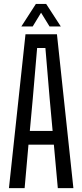

<svg xmlns="http://www.w3.org/2000/svg" viewBox="-20 -978 428 998"><path d="M26.5 0 112.5 -800H276L361.5 0H280.5L260 -226H128L108 0ZM135 -297.5H253.5L238 -467L216 -728.5H173L150.5 -466.5ZM91 -840.5 166.5 -957.5H220L296 -840.5H237.5L193.5 -912L150 -840.5Z"/></svg>

Font: Big Shoulders Text Thin
Style: Regular
Weight: 400
Version: Version 2.002